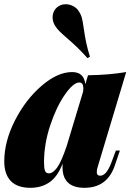

<svg xmlns="http://www.w3.org/2000/svg" viewBox="-27 -874 629 908"><path d="M0 0ZM540 -162.1 515.1 -88.9Q479 14.2 372.1 14.2Q310.5 14.2 285.2 -21Q268.6 -44.4 268.6 -82.5Q268.6 -93.8 269 -100.1Q245.1 -38.1 207 -12Q168.9 14.2 117.2 14.2Q55.2 14.2 24.2 -17.8Q-6.8 -49.8 -6.8 -110.8Q-6.8 -205.1 43.5 -304Q93.8 -402.8 169.4 -468Q245.1 -533.2 314 -533.2Q370.6 -533.2 376.5 -475.6L389.2 -518.1Q488.3 -519.5 569.8 -533.2L435.1 -85Q430.7 -71.8 430.7 -60.5Q430.7 -43 446.8 -43Q476.6 -43 500 -106L521 -162.1ZM288.1 -182.6 366.2 -441.4Q367.2 -452.1 367.2 -456.1Q367.2 -483.9 348.1 -483.9Q319.8 -483.9 279.5 -426Q239.3 -368.2 210.2 -280.3Q181.2 -192.4 181.2 -106.9Q181.2 -77.6 186 -65.9Q190.9 -54.2 204.1 -54.2Q223.6 -54.2 243.7 -82.3Q263.7 -110.4 288.1 -182.6ZM288.6 -694.8Q265.6 -714.8 253.4 -727.1Q241.2 -739.3 232.4 -753.9Q221.7 -772.5 221.7 -792Q221.7 -808.1 228.8 -821.8Q235.8 -835.4 249.5 -844.2Q264.6 -854 283.7 -854Q302.7 -854 319.8 -844.7Q336.9 -835.4 345.7 -820.8Q356 -805.2 360.4 -788.3Q364.7 -771.5 369.1 -739.7Q378.9 -666 398.4 -606L386.7 -599.1Q342.3 -649.4 288.6 -694.8Z"/></svg>

Font: TypoPRO Playfair Display
Style: Italic
Weight: 900
Italic angle: -14°
Designer: Claus Eggers Sørensen
Foundry: Claus Eggers Sørensen
Version: Version 1.004;PS 001.004;hotconv 1.0.70;makeotf.lib2.5.58329